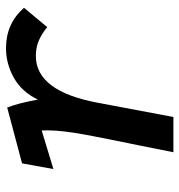

<svg xmlns="http://www.w3.org/2000/svg" viewBox="1 -599 598 640"><g transform="rotate(-90 300.0 -279.0)"><path d="M134 -107.5Q163 -248.5 171 -293.5Q185.5 -371.5 185.5 -419.5Q185.5 -433 185 -439L56.5 -400L75.5 -504.5L261.5 -554Q275.5 -520 288 -452Q314 -505.5 360.8 -531.8Q407.5 -558 459.5 -558Q541.5 -558 594 -498L529.5 -420.5Q509.5 -437.5 486.2 -448Q463 -458.5 433.5 -458.5Q316 -458.5 277.5 -252L230 0H112.5Z"/></g></svg>

Font: JuliaMono SemiBold
Style: Italic
Weight: 600
Italic angle: -9°
Monospace: yes
Designer: cormullion
Foundry: corm
Version: Version 0.056; ttfautohint (v1.8.4)